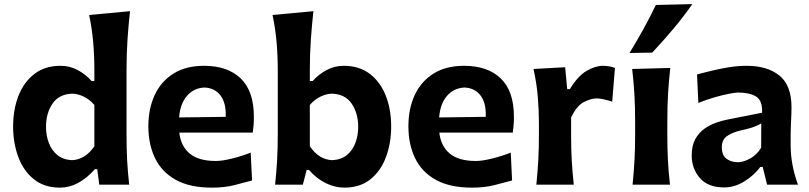

<svg xmlns="http://www.w3.org/2000/svg" viewBox="-20 -880 3856 915"><path d="M266.1 14.2Q190.4 14.2 140.6 -26.4Q90.8 -66.9 66.7 -133.3Q42.5 -199.7 42.5 -276.9Q42.5 -358.9 68.4 -424.3Q94.2 -489.7 144.5 -528.1Q194.8 -566.4 268.1 -566.4Q313 -566.4 350.8 -545.9Q388.7 -525.4 416.5 -493.7H429.7V-546.4Q429.7 -614.3 424.1 -679Q418.5 -743.7 404.8 -808.6L599.6 -826.7Q592.3 -760.7 587.6 -691.4Q583 -622.1 583 -546.4V-239.7Q583 -170.9 585.9 -115.2Q588.9 -59.6 595.7 0H453.1L443.4 -73.7H432.1Q354 14.2 266.1 14.2ZM323.2 -116.7Q386.7 -119.6 429.7 -183.1V-379.9Q407.2 -405.8 379.4 -419.4Q351.6 -433.1 324.2 -433.6Q261.2 -431.6 230.2 -386Q199.2 -340.3 199.2 -275.4Q199.2 -234.9 212.6 -199.2Q226.1 -163.6 253.4 -141.1Q280.8 -118.7 323.2 -116.7Z M990.2 14.2Q884.3 14.2 817.4 -23.2Q750.5 -60.5 718.8 -126.5Q687 -192.4 687 -277.8Q687 -362.3 717.3 -427.2Q747.6 -492.2 806.6 -529.3Q865.7 -566.4 952.6 -566.4Q1064.5 -566.4 1127.2 -506.1Q1189.9 -445.8 1189.9 -323.2Q1189.9 -300.8 1188.5 -283Q1187 -265.1 1184.6 -248H834.5Q841.3 -184.6 883.5 -148.7Q925.8 -112.8 1008.8 -112.8Q1039.1 -112.8 1086.2 -124.5Q1133.3 -136.2 1174.8 -152.8L1181.2 -20Q1147 -10.7 1099.1 1.7Q1051.3 14.2 990.2 14.2ZM1055.7 -323.2Q1058.1 -389.2 1030.8 -425Q1003.4 -460.9 954.1 -462.9Q902.8 -460.4 870.6 -422.6Q838.4 -384.8 833.5 -320.3Z M1620.6 14.2Q1577.6 14.2 1533.9 -6.6Q1490.2 -27.3 1452.1 -70.3H1441.4L1423.3 0H1291Q1297.4 -59.6 1300.5 -115.2Q1303.7 -170.9 1303.7 -239.7V-546.4Q1303.7 -614.3 1298.1 -679Q1292.5 -743.7 1278.8 -808.6L1473.6 -826.7Q1466.3 -760.7 1461.4 -691.4Q1456.5 -622.1 1456.5 -546.4V-493.7H1469.7Q1498 -525.4 1536.1 -545.9Q1574.2 -566.4 1618.7 -566.4Q1691.9 -566.4 1742.2 -528.1Q1792.5 -489.7 1818.4 -424.3Q1844.2 -358.9 1844.2 -276.9Q1844.2 -199.7 1820.1 -133.3Q1795.9 -66.9 1746.3 -26.4Q1696.8 14.2 1620.6 14.2ZM1563 -116.7Q1605.5 -118.7 1633.1 -141.1Q1660.6 -163.6 1673.8 -199.2Q1687 -234.9 1687 -275.4Q1687 -340.3 1656 -386Q1625 -431.6 1562 -433.6Q1535.2 -433.1 1507.1 -419.4Q1479 -405.8 1456.5 -379.9V-183.1Q1499.5 -119.6 1563 -116.7Z M2229.5 14.2Q2123.5 14.2 2056.6 -23.2Q1989.7 -60.5 1958 -126.5Q1926.3 -192.4 1926.3 -277.8Q1926.3 -362.3 1956.5 -427.2Q1986.8 -492.2 2045.9 -529.3Q2105 -566.4 2191.9 -566.4Q2303.7 -566.4 2366.5 -506.1Q2429.2 -445.8 2429.2 -323.2Q2429.2 -300.8 2427.7 -283Q2426.3 -265.1 2423.8 -248H2073.7Q2080.6 -184.6 2122.8 -148.7Q2165 -112.8 2248 -112.8Q2278.3 -112.8 2325.4 -124.5Q2372.6 -136.2 2414.1 -152.8L2420.4 -20Q2386.2 -10.7 2338.4 1.7Q2290.5 14.2 2229.5 14.2ZM2294.9 -323.2Q2297.4 -389.2 2270 -425Q2242.7 -460.9 2193.4 -462.9Q2142.1 -460.4 2109.9 -422.6Q2077.6 -384.8 2072.8 -320.3Z M2536.1 0Q2542 -59.6 2545.2 -115.2Q2548.3 -170.9 2548.3 -239.7V-294.4Q2548.3 -356.9 2542.7 -421.4Q2537.1 -485.8 2522.5 -551.3L2673.3 -559.6L2683.1 -455.1H2695.8Q2733.9 -518.1 2775.4 -542.2Q2816.9 -566.4 2852.5 -566.4Q2865.2 -566.4 2880.9 -564.2Q2896.5 -562 2910.6 -556.2L2897.5 -395.5Q2878.4 -401.9 2857.9 -406.5Q2837.4 -411.1 2823.2 -411.1Q2797.4 -411.1 2763.2 -394Q2729 -377 2701.7 -320.3V-231.4Q2701.7 -168.9 2704.8 -114.3Q2708 -59.6 2714.4 0Z M2994.6 0Q3000.5 -59.6 3003.7 -115.2Q3006.8 -170.9 3006.8 -239.7V-294.4Q3006.8 -375.5 3003.2 -433.8Q2999.5 -492.2 2992.7 -551.3L3174.3 -556.2Q3167.5 -495.6 3163.8 -436.3Q3160.2 -377 3160.2 -294.4V-239.7Q3160.2 -170.9 3163.1 -115.2Q3166 -59.6 3172.9 0ZM2980 -627.4Q3015.1 -685.1 3046.6 -741.9Q3078.1 -798.8 3105.5 -856.4L3279.3 -860.4Q3237.8 -800.8 3189.2 -742.9Q3140.6 -685.1 3088.4 -629.4Z M3431.2 13.2Q3354.5 13.2 3315.4 -31.5Q3276.4 -76.2 3276.4 -139.6Q3276.4 -186 3293.5 -217Q3310.5 -248 3337.4 -266.8Q3364.3 -285.6 3393.8 -295.7Q3423.3 -305.7 3448.2 -310.5L3611.8 -342.8Q3614.3 -400.9 3583.3 -419.9Q3552.2 -439 3498 -439Q3484.4 -439 3452.9 -432.9Q3421.4 -426.8 3382.8 -415.5Q3344.2 -404.3 3308.1 -389.2L3301.8 -525.4Q3328.6 -532.2 3367.7 -542Q3406.7 -551.8 3451.2 -559.1Q3495.6 -566.4 3538.6 -566.4Q3636.7 -566.4 3694.3 -520Q3752 -473.6 3752 -369.1Q3752 -342.3 3750 -304Q3748 -265.6 3748 -233.9V-184.6Q3748 -143.6 3756.1 -97.7Q3764.2 -51.8 3782.7 0H3635.7L3614.7 -84.5H3603.5Q3574.7 -45.4 3528.1 -16.1Q3481.4 13.2 3431.2 13.2ZM3496.6 -106.9Q3522 -106.9 3554.7 -124.5Q3587.4 -142.1 3607.4 -176.3L3607.9 -292Q3597.2 -285.2 3577.4 -277.1Q3557.6 -269 3506.3 -257.3Q3472.2 -249.5 3446 -232.4Q3419.9 -215.3 3419.9 -178.2Q3419.9 -139.6 3442.4 -123.3Q3464.8 -106.9 3496.6 -106.9Z"/></svg>

Font: Pinar DS1 Bold
Style: Regular
Weight: 700
Designer: Amin Abedi
Version: Version 3.000